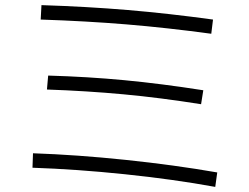

<svg xmlns="http://www.w3.org/2000/svg" viewBox="-20 -731 978 753"><path d="M107.4 -73.2 109.4 -129.9Q281.2 -124 472.4 -104Q663.6 -84 832 -54.7L824.2 2Q660.6 -27.8 470.2 -47.6Q279.8 -67.4 107.4 -73.2ZM164.1 -379.9 168.9 -434.6Q323.7 -430.2 468 -416.5Q612.3 -402.8 777.3 -377L768.6 -322.3Q608.9 -347.7 464.4 -361.1Q319.8 -374.5 164.1 -379.9ZM139.6 -654.3 142.6 -710.9Q321.8 -705.1 481.4 -691.7Q641.1 -678.2 815.4 -654.3L808.6 -598.6Q635.3 -622.1 476.6 -635.3Q317.9 -648.4 139.6 -654.3Z"/></svg>

Font: Pretendard JP Light
Style: Regular
Weight: 300
Designer: Base glyphs from Inter by Rasmus Andersson; Hangeul glyphs from Noto Sans CJK(Source Han Sans) by Jang Soo-young and Kan
Foundry: Kil Hyung-jin
Version: Version 1.309